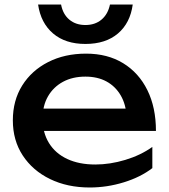

<svg xmlns="http://www.w3.org/2000/svg" viewBox="-20 -818 750 852"><path d="M378 14Q279 14 202 -23.5Q125 -61 81 -128Q37 -195 37 -284Q37 -372 78.5 -438.5Q120 -505 193.5 -542.5Q267 -580 362 -580Q457 -580 526.5 -537.5Q596 -495 634 -418Q672 -341 672 -237H139V-336H607L542 -299Q539 -355 515.5 -395Q492 -435 452.5 -456.5Q413 -478 359 -478Q302 -478 259.5 -455Q217 -432 193 -390.5Q169 -349 169 -292Q169 -229 197.5 -183Q226 -137 278.5 -112.5Q331 -88 403 -88Q468 -88 536 -108.5Q604 -129 656 -166V-72Q604 -32 529.5 -9Q455 14 378 14ZM149 -798H251Q259 -755 287.5 -731Q316 -707 359 -707Q402 -707 430.5 -731Q459 -755 468 -798H569Q558 -716 503.5 -669.5Q449 -623 359 -623Q270 -623 215.5 -669.5Q161 -716 149 -798Z"/></svg>

Font: Bounded
Style: Regular
Weight: 400
Designer: Vlad Churkin
Version: Version 1.0